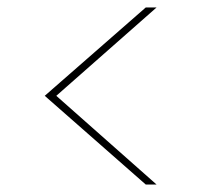

<svg xmlns="http://www.w3.org/2000/svg" viewBox="-20 -516 540 515"><path d="M400 -21H371L100 -259L371 -496H400L131 -259Z"/></svg>

Font: DM Sans 24pt Thin
Style: Regular
Weight: 250
Designer: Colophon Foundry, Jonny Pinhorn
Foundry: Colophon Foundry
Version: Version 4.004;gftools[0.9.30]